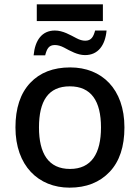

<svg xmlns="http://www.w3.org/2000/svg" viewBox="-20 -862 649 892"><path d="M458 -764.2V-841.8H150.9V-764.2ZM189.9 -605C197.8 -635.7 207 -652.8 234.9 -652.8C248 -652.8 262.2 -648.9 277.3 -641.1C307.1 -625 340.3 -606 375 -606C436 -606 468.8 -651.9 475.1 -720.2H421.9C414.1 -690.9 403.8 -672.9 376 -672.9C363.3 -672.9 349.6 -676.8 335 -684.6C305.7 -699.7 272.5 -720.2 234.9 -720.2C174.8 -720.2 142.6 -674.8 136.2 -605ZM558.1 -270C558.1 -449.2 452.6 -548.8 306.2 -548.8C227.5 -548.8 165.5 -524.9 120.1 -476.6C74.7 -428.2 51.8 -359.4 51.8 -270C51.8 -92.3 158.2 9.8 303.2 9.8C380.9 9.8 442.9 -14.6 489.3 -63.5C535.2 -111.8 558.1 -180.7 558.1 -270ZM161.1 -270C161.1 -392.6 204.1 -460.9 304.2 -460.9C403.8 -460.9 449.2 -392.6 449.2 -270C449.2 -148.9 404.8 -77.1 305.2 -77.1C205.1 -77.1 161.1 -148.9 161.1 -270Z"/></svg>

Font: Noto Reveo Sans
Style: Regular
Weight: 500
Designer: Monotype Design Team
Foundry: Monotype Imaging Inc.
Version: Version 2.007